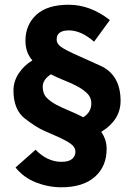

<svg xmlns="http://www.w3.org/2000/svg" viewBox="-20 -710 568 814"><path d="M220.2 -542Q220.2 -523.9 240 -510.5Q259.8 -497.1 289.8 -483.6Q319.8 -470.2 405.5 -431.4Q491.2 -392.6 491.2 -282.2Q491.2 -201.2 409.2 -150.9Q432.1 -118.2 432.1 -79.1Q432.1 -3.9 381.8 40Q331.5 84 240.2 84Q185.1 84 132.6 63.5Q80.1 43 45.9 0L130.9 -75.2Q179.7 -24.4 240.2 -23.9Q271 -23.9 285.4 -35.9Q299.8 -47.9 299.8 -66.9Q299.8 -85.9 280.5 -99.9Q261.2 -113.8 232.2 -127Q203.1 -140.1 168.5 -155Q133.8 -169.9 85.4 -207.5Q37.1 -245.1 37.1 -326.2Q37.1 -364.3 58.6 -397.7Q80.1 -431.2 117.2 -454.1Q87.9 -487.3 87.9 -537.1Q87.9 -605 134.3 -647.5Q180.7 -689.9 271.5 -689.9Q362.3 -689.9 445.8 -625L378.9 -533.2Q324.2 -581.1 272 -581.1Q219.7 -581.1 220.2 -542ZM333 -212.9Q367.2 -233.9 367.2 -272Q367.2 -295.9 351.1 -312.5Q335 -329.1 310.5 -342.5Q286.1 -356 255.6 -367.9Q225.1 -379.9 195.8 -395Q161.1 -372.1 161.1 -342.8Q161.1 -313.5 177 -296.6Q192.9 -279.8 218 -266.4Q243.2 -252.9 273.7 -240.5Q304.2 -228 333 -212.9Z"/></svg>

Font: SourceSansPro-Bold
Style: Bold
Weight: 700
Designer: Paul D. Hunt
Foundry: Adobe Systems Incorporated
Version: Version 1.050;PS Version 1.000;hotconv 1.0.70;makeotf.lib2.5